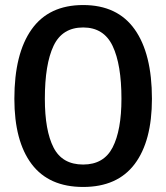

<svg xmlns="http://www.w3.org/2000/svg" viewBox="-20 -730 660 762"><path d="M37 -338Q37 -517 105.5 -613.5Q174 -710 310 -710Q446 -710 514.5 -613.5Q583 -517 583 -338Q583 -170 514.5 -79Q446 12 310 12Q174 12 105.5 -79Q37 -170 37 -338ZM462 -338Q462 -474 427 -547.5Q392 -621 310 -621Q227 -621 192.5 -548Q158 -475 158 -338Q158 -212 192.5 -144.5Q227 -77 310 -77Q392 -77 427 -145Q462 -213 462 -338Z"/></svg>

Font: Krub SemiBold
Style: Regular
Weight: 600
Version: Version 1.000; ttfautohint (v1.6)